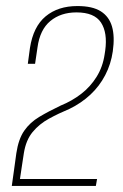

<svg xmlns="http://www.w3.org/2000/svg" viewBox="-20 -615 408 635"><path d="M19 0Q23 -27 26.5 -53.5Q30 -80 34 -108Q41 -155 60 -182.5Q79 -210 110 -228.5Q141 -247 181 -266Q218 -281 248.5 -304.5Q279 -328 299.5 -361Q320 -394 326 -435L328 -448Q336 -507 314 -540.5Q292 -574 233 -574Q181 -574 146.5 -545.5Q112 -517 104 -458L96 -404H72L79 -456Q90 -527 131 -561Q172 -595 236 -595Q286 -595 313.5 -577.5Q341 -560 350.5 -527Q360 -494 353 -445Q347 -403 328 -366.5Q309 -330 279 -302Q249 -274 210 -255Q174 -240 142 -222.5Q110 -205 88 -178.5Q66 -152 59 -109Q56 -88 52.5 -66.5Q49 -45 46 -23H301L297 0Z"/></svg>

Font: Alumni Sans SC Thin
Style: Italic
Weight: 100
Italic angle: -8°
Designer: Robert E. Leuschke
Foundry: Robert E. Leuschke
Version: Version 1.016